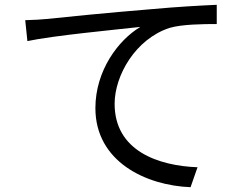

<svg xmlns="http://www.w3.org/2000/svg" viewBox="-20 -748 1040 799"><path d="M85 -664 94 -577C202 -600 457 -624 564 -636C472 -581 377 -454 377 -298C377 -75 588 24 773 31L802 -52C639 -58 457 -120 457 -316C457 -434 544 -586 686 -632C737 -647 825 -648 882 -648V-728C815 -725 721 -720 612 -710C428 -695 239 -676 174 -669C155 -667 123 -665 85 -664Z"/></svg>

Font: Source Han Sans HK
Style: Regular
Weight: 400
Designer: Ryoko NISHIZUKA 西塚涼子 (kana, bopomofo & ideographs); Paul D. Hunt (Latin, Greek & Cyrillic); Sandoll Communications 산돌커뮤니
Foundry: Adobe
Version: Version 2.000;hotconv 1.0.107;makeotfexe 2.5.65593